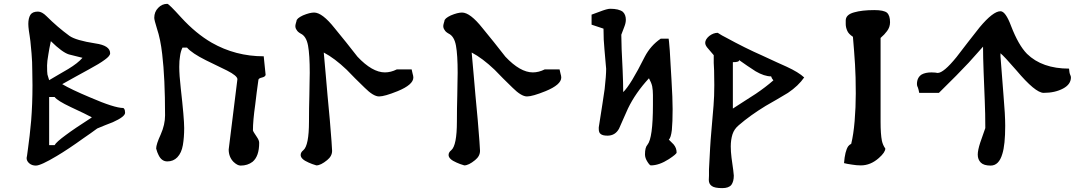

<svg xmlns="http://www.w3.org/2000/svg" viewBox="-20 -970 5588 990"><path d="M625 -388.7Q625 -368.2 561.5 -339.8Q542 -332 521.5 -324.2Q501 -315.4 481.4 -307.6Q463.9 -294.9 446.3 -282.2Q428.7 -269.5 411.1 -257.8Q331.1 -200.2 273.4 -166Q190.4 -116.2 165 -116.2Q144.5 -116.2 130.9 -127.9Q117.2 -139.6 117.2 -155.3Q118.2 -155.3 125 -209Q132.8 -262.7 140.6 -347.7Q147.5 -433.6 147.5 -530.3Q147.5 -570.3 146.5 -601.6Q145.5 -631.8 145.5 -650.4Q144.5 -668.9 142.6 -695.3Q140.6 -722.7 136.7 -757.8Q134.8 -772.5 132.8 -786.1Q130.9 -799.8 128.9 -811.5Q126 -833 126 -846.7Q126 -876 136.7 -893.6Q147.5 -910.2 175.8 -910.2Q196.3 -910.2 219.7 -886.7Q276.4 -830.1 337.9 -785.2Q371.1 -761.7 471.7 -746.1Q547.9 -735.4 547.9 -695.3Q547.9 -681.6 520.5 -662.1Q493.2 -641.6 438.5 -612.3Q403.3 -593.8 369.1 -574.2Q335 -554.7 300.8 -536.1Q346.7 -508.8 444.3 -467.8Q570.3 -413.1 616.2 -413.1Q620.1 -409.2 620.1 -409.2Q625 -402.3 625 -388.7ZM405.3 -671.9Q387.7 -675.8 370.1 -680.7Q351.6 -684.6 335 -689.5Q300.8 -700.2 242.2 -757.8Q233.4 -716.8 229.5 -690.4Q222.7 -652.3 222.7 -632.8Q222.7 -596.7 224.6 -585.9Q230.5 -566.4 233.4 -556.6Q257.8 -571.3 283.2 -585.9Q307.6 -600.6 332 -614.3Q381.8 -644.5 405.3 -671.9Q405.3 -671.9 405.3 -671.9ZM453.1 -365.2Q426.8 -379.9 344.7 -418Q276.4 -450.2 261.7 -469.7Q252 -469.7 233.4 -469.7Q233.4 -408.2 233.4 -221.7Q240.2 -221.7 261.7 -221.7Q269.5 -237.3 320.3 -274.4Q360.4 -304.7 453.1 -364.3Q453.1 -365.2 453.1 -365.2Z M1349.6 -584Q1347.7 -574.2 1331.1 -570.3Q1313.5 -566.4 1312.5 -558.6Q1308.6 -526.4 1303.7 -494.1Q1299.8 -461.9 1295.9 -429.7Q1284.2 -347.7 1284.2 -297.9Q1284.2 -293 1305.7 -261.7Q1316.4 -246.1 1316.4 -233.4Q1316.4 -164.1 1282.2 -135.7Q1256.8 -116.2 1220.7 -116.2Q1204.1 -116.2 1183.6 -135.7Q1159.2 -161.1 1159.2 -199.2Q1173.8 -320.3 1204.1 -561.5Q1204.1 -579.1 1150.4 -606.4Q1096.7 -632.8 1042 -659.2Q969.7 -695.3 944.3 -724.6Q936.5 -724.6 920.9 -724.6Q911.1 -704.1 908.2 -679.7Q904.3 -658.2 904.3 -625Q904.3 -583 912.1 -514.6Q929.7 -359.4 929.7 -309.6Q929.7 -261.7 922.9 -221.7Q916 -181.6 894.5 -159.2Q874 -137.7 842.8 -137.7Q812.5 -137.7 796.9 -171.9Q791 -182.6 785.2 -204.1Q785.2 -225.6 808.6 -276.4Q831.1 -327.1 831.1 -375Q831.1 -567.4 816.4 -690.4Q807.6 -768.6 789.1 -823.2Q775.4 -867.2 775.4 -877.9Q775.4 -909.2 795.9 -929.7Q815.4 -950.2 842.8 -950.2Q850.6 -950.2 914.1 -879.9Q990.2 -796.9 1071.3 -750Q1194.3 -679.7 1339.8 -679.7Q1343.8 -647.5 1349.6 -584Z M2111.3 -570.3Q2111.3 -533.2 2030.3 -500Q1962.9 -472.7 1934.6 -472.7Q1905.3 -472.7 1860.4 -517.6Q1808.6 -567.4 1767.6 -610.4Q1705.1 -669.9 1649.4 -699.2Q1649.4 -694.3 1660.2 -578.1Q1664.1 -535.2 1668.9 -477.5Q1673.8 -419.9 1680.7 -350.6Q1692.4 -210 1692.4 -192.4Q1692.4 -165 1667 -144.5Q1633.8 -117.2 1611.3 -117.2Q1587.9 -124 1571.3 -131.8Q1530.3 -149.4 1530.3 -170.9Q1530.3 -184.6 1543.9 -195.3Q1573.2 -219.7 1573.2 -343.8Q1573.2 -410.2 1575.2 -480.5Q1575.2 -515.6 1576.2 -544.9Q1576.2 -573.2 1577.1 -594.7Q1577.1 -686.5 1568.4 -734.4Q1559.6 -783.2 1530.3 -796.9Q1514.6 -805.7 1509.8 -815.4Q1502.9 -824.2 1502.9 -835.9Q1502.9 -840.8 1505.9 -851.6Q1508.8 -860.4 1508.8 -861.3Q1508.8 -875 1542 -890.6Q1577.1 -905.3 1599.6 -905.3Q1641.6 -905.3 1705.1 -825.2Q1735.4 -789.1 1764.6 -752Q1794.9 -714.8 1823.2 -677.7Q1899.4 -596.7 1964.8 -596.7Q1995.1 -596.7 2026.4 -612.3Q2051.8 -612.3 2102.5 -612.3Q2103.5 -605.5 2107.4 -590.8Q2111.3 -578.1 2111.3 -570.3Z M2874 -570.3Q2874 -533.2 2793 -500Q2725.6 -472.7 2697.3 -472.7Q2668 -472.7 2623 -517.6Q2571.3 -567.4 2530.3 -610.4Q2467.8 -669.9 2412.1 -699.2Q2412.1 -694.3 2422.9 -578.1Q2426.8 -535.2 2431.6 -477.5Q2436.5 -419.9 2443.4 -350.6Q2455.1 -210 2455.1 -192.4Q2455.1 -165 2429.7 -144.5Q2396.5 -117.2 2374 -117.2Q2350.6 -124 2334 -131.8Q2293 -149.4 2293 -170.9Q2293 -184.6 2306.6 -195.3Q2335.9 -219.7 2335.9 -343.8Q2335.9 -410.2 2337.9 -480.5Q2337.9 -515.6 2338.9 -544.9Q2338.9 -573.2 2339.8 -594.7Q2339.8 -686.5 2331.1 -734.4Q2322.3 -783.2 2293 -796.9Q2277.3 -805.7 2272.5 -815.4Q2265.6 -824.2 2265.6 -835.9Q2265.6 -840.8 2268.6 -851.6Q2271.5 -860.4 2271.5 -861.3Q2271.5 -875 2304.7 -890.6Q2339.8 -905.3 2362.3 -905.3Q2404.3 -905.3 2467.8 -825.2Q2498 -789.1 2527.3 -752Q2557.6 -714.8 2585.9 -677.7Q2662.1 -596.7 2727.5 -596.7Q2757.8 -596.7 2789.1 -612.3Q2814.5 -612.3 2865.2 -612.3Q2866.2 -605.5 2870.1 -590.8Q2874 -578.1 2874 -570.3Z M3468.8 -183.6Q3468.8 -175.8 3428.7 -149.4Q3378.9 -117.2 3335.9 -117.2Q3330.1 -117.2 3318.4 -135.7Q3305.7 -155.3 3305.7 -173.8Q3305.7 -210 3318.4 -223.6Q3346.7 -257.8 3346.7 -429.7Q3346.7 -435.5 3346.7 -442.4Q3346.7 -448.2 3346.7 -454.1Q3346.7 -460.9 3346.7 -467.8Q3346.7 -473.6 3346.7 -480.5Q3346.7 -503.9 3342.8 -525.4Q3338.9 -543 3326.2 -566.4Q3256.8 -491.2 3217.8 -410.2Q3206.1 -382.8 3194.3 -357.4Q3182.6 -332 3171.9 -306.6Q3152.3 -270.5 3112.3 -270.5Q3086.9 -270.5 3077.1 -279.3Q3067.4 -286.1 3067.4 -304.7Q3067.4 -306.6 3067.4 -308.6Q3067.4 -311.5 3067.4 -313.5Q3069.3 -324.2 3070.3 -332Q3079.1 -386.7 3085.9 -431.6Q3092.8 -476.6 3097.7 -510.7Q3105.5 -580.1 3105.5 -615.2Q3105.5 -614.3 3096.7 -715.8Q3091.8 -762.7 3091.8 -822.3Q3071.3 -829.1 3030.3 -842.8Q3030.3 -855.5 3030.3 -894.5Q3034.2 -895.5 3070.3 -909.2Q3110.4 -924.8 3126 -924.8Q3170.9 -924.8 3191.4 -909.2Q3207 -894.5 3207 -868.2Q3207 -851.6 3199.2 -832Q3191.4 -809.6 3183.6 -791Q3183.6 -733.4 3190.4 -609.4Q3193.4 -541 3193.4 -495.1Q3231.4 -531.2 3304.7 -677.7Q3335 -735.4 3386.7 -770.5Q3400.4 -770.5 3427.7 -770.5Q3428.7 -769.5 3433.6 -709Q3435.5 -678.7 3437.5 -640.6Q3440.4 -602.5 3442.4 -557.6Q3448.2 -461.9 3448.2 -407.2Q3448.2 -340.8 3444.3 -299.8Q3439.5 -259.8 3428.7 -250Q3445.3 -234.4 3453.1 -225.6Q3468.8 -207 3468.8 -183.6Q3468.8 -183.6 3468.8 -183.6Z M4127 -571.3Q4096.7 -527.3 4043 -491.2Q4013.7 -474.6 3985.4 -457Q3956.1 -440.4 3927.7 -423.8Q3847.7 -375 3789.1 -324.2Q3765.6 -304.7 3756.8 -277.3Q3748 -249 3748 -214.8Q3748 -188.5 3752 -156.2Q3763.7 -75.2 3763.7 -64.5Q3763.7 -34.2 3751 -16.6Q3737.3 0 3704.1 0Q3665 0 3650.4 -10.7Q3634.8 -21.5 3634.8 -42Q3634.8 -50.8 3635.7 -64.5Q3635.7 -78.1 3635.7 -96.7Q3636.7 -128.9 3641.6 -208Q3643.6 -245.1 3648.4 -298.8Q3652.3 -353.5 3659.2 -425.8Q3661.1 -446.3 3662.1 -475.6Q3663.1 -514.6 3663.1 -531.2Q3663.1 -568.4 3662.1 -606.4Q3661.1 -625 3660.2 -645.5Q3660.2 -665 3660.2 -685.5Q3654.3 -692.4 3631.8 -718.8Q3616.2 -735.4 3616.2 -749Q3616.2 -766.6 3636.7 -784.2Q3658.2 -800.8 3680.7 -800.8Q3692.4 -793 3703.1 -787.1Q3712.9 -781.2 3721.7 -777.3Q3823.2 -721.7 3910.2 -683.6Q3954.1 -663.1 3986.3 -648.4Q4017.6 -633.8 4036.1 -626Q4097.7 -597.7 4127 -570.3Q4127 -571.3 4127 -571.3ZM3967.8 -555.7Q3959 -565.4 3956.1 -576.2Q3920.9 -576.2 3876 -602.5Q3854.5 -616.2 3833 -630.9Q3812.5 -645.5 3791 -660.2Q3791 -654.3 3784.2 -652.3Q3777.3 -649.4 3758.8 -649.4Q3758.8 -569.3 3758.8 -410.2Q3793 -431.6 3822.3 -451.2Q3852.5 -470.7 3877 -486.3Q3927.7 -520.5 3967.8 -555.7Z M4569.3 -855.5Q4569.3 -830.1 4553.7 -809.6Q4541 -792 4520.5 -774.4Q4520.5 -629.9 4520.5 -340.8Q4520.5 -278.3 4527.3 -244.1Q4532.2 -221.7 4544.9 -204.1Q4544.9 -184.6 4511.7 -155.3Q4468.8 -117.2 4418.9 -117.2Q4396.5 -117.2 4374 -121.1Q4345.7 -125 4332 -128.9Q4336.9 -191.4 4353.5 -215.8Q4359.4 -223.6 4369.1 -228.5Q4380.9 -276.4 4386.7 -345.7Q4392.6 -416 4392.6 -488.3Q4392.6 -577.1 4388.7 -637.7Q4386.7 -671.9 4383.8 -708Q4380.9 -743.2 4377.9 -780.3Q4354.5 -795.9 4348.6 -811.5Q4340.8 -829.1 4340.8 -845.7Q4340.8 -854.5 4340.8 -858.4Q4340.8 -863.3 4340.8 -864.3Q4340.8 -894.5 4383.8 -906.2Q4424.8 -918 4488.3 -918Q4537.1 -918 4553.7 -904.3Q4569.3 -889.6 4569.3 -855.5Z M5502 -571.3Q5502 -535.2 5461.9 -513.7Q5419.9 -491.2 5361.3 -491.2Q5318.4 -491.2 5220.7 -607.4Q5157.2 -680.7 5138.7 -695.3Q5138.7 -693.4 5138.7 -689.5Q5138.7 -685.5 5138.7 -679.7Q5138.7 -671.9 5154.3 -478.5Q5163.1 -377.9 5163.1 -321.3Q5163.1 -223.6 5148.4 -176.8Q5130.9 -116.2 5087.9 -116.2Q5052.7 -116.2 5037.1 -131.8Q5021.5 -147.5 5021.5 -172.9Q5021.5 -195.3 5034.2 -234.4Q5048.8 -277.3 5060.5 -309.6Q5060.5 -384.8 5057.6 -452.1Q5054.7 -519.5 5051.8 -598.6Q5048.8 -676.8 5048.8 -729.5Q5036.1 -714.8 5016.6 -693.4Q4998 -672.9 4974.6 -646.5Q4922.9 -590.8 4821.3 -491.2Q4787.1 -491.2 4719.7 -491.2Q4716.8 -507.8 4712.9 -518.6Q4708 -526.4 4708 -536.1Q4708 -570.3 4732.4 -585.9Q4752 -596.7 4783.2 -596.7Q4793.9 -596.7 4802.7 -595.7Q4806.6 -594.7 4814.5 -593.8Q4845.7 -593.8 4912.1 -675.8Q4941.4 -713.9 4970.7 -752Q5001 -790 5031.2 -829.1Q5100.6 -912.1 5138.7 -912.1Q5165 -912.1 5193.4 -835.9Q5231.4 -737.3 5275.4 -692.4Q5353.5 -616.2 5492.2 -616.2Q5494.1 -592.8 5498 -585Q5502 -577.1 5502 -570.3Q5502 -571.3 5502 -571.3Z"/></svg>

Font: Tolkien Dwarf Runes
Style: Regular
Weight: 400
Version: Regular